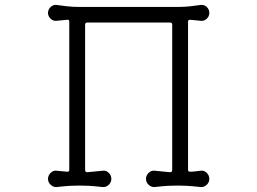

<svg xmlns="http://www.w3.org/2000/svg" viewBox="-20 -744 1040 776"><path d="M209 12Q196 13 185 3Q174 -7 174 -21Q174 -35 185 -45.5Q196 -56 209 -54Q219 -53 229.5 -52Q240 -51 251 -50H253Q260 -50 260 -58V-656Q260 -666 251 -664L209 -660Q196 -658 185 -668Q174 -678 174 -692Q174 -706 185 -716Q196 -726 209 -724Q229 -721 252 -718.5Q275 -716 297 -716H703Q725 -716 748 -718.5Q771 -721 791 -724Q805 -726 815.5 -716Q826 -706 826 -692Q826 -678 815.5 -668Q805 -658 791 -660L749 -664H747Q740 -664 740 -656V-58Q740 -50 748 -50Q759 -50 770 -51.5Q781 -53 791 -54Q805 -56 815.5 -45.5Q826 -35 826 -21Q826 -7 815.5 3Q805 13 791 12Q755 8 735 7Q715 6 698 6Q678 6 659 7Q640 8 605 12Q592 13 581 3Q570 -7 570 -21Q570 -35 581 -45.5Q592 -56 605 -54L667 -48Q676 -48 676 -57V-644Q676 -653 667 -653H333Q324 -653 324 -644V-57Q324 -48 333 -48L395 -54Q409 -56 419.5 -45.5Q430 -35 430 -21Q430 -7 419.5 3Q409 13 395 12Q359 8 339 7Q319 6 302 6Q282 6 263 7Q244 8 209 12Z"/></svg>

Font: Kiwi Maru Light
Style: Regular
Weight: 300
Designer: Hiroki-Chan
Version: Version 1.100